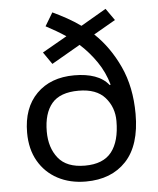

<svg xmlns="http://www.w3.org/2000/svg" viewBox="-54 -812 714 868"><g transform="rotate(-5 302.5 -377.5)"><path d="M216 -765Q248 -750 280.5 -732Q313 -714 342 -693L457 -760L495 -706L396 -649Q464 -585 507.5 -491Q551 -397 551 -275Q551 -133 484 -61.5Q417 10 301 10Q229 10 173.5 -19.5Q118 -49 86.5 -103.5Q55 -158 55 -233Q55 -345 118.5 -409Q182 -473 290 -473Q343 -473 382.5 -459Q422 -445 446 -415L450 -417Q434 -474 401 -522Q368 -570 326 -608L196 -533L158 -588L270 -652Q249 -666 226 -679.5Q203 -693 180 -705ZM303 -402Q219 -402 181.5 -357.5Q144 -313 144 -230Q144 -157 182 -109.5Q220 -62 303 -62Q386 -62 424 -110.5Q462 -159 462 -251Q462 -313 423 -357.5Q384 -402 303 -402Z"/></g></svg>

Font: Noto Sans Tifinagh Azawagh
Style: Regular
Weight: 400
Designer: JamraPatel
Foundry: JamraPatel LLC
Version: Version 2.006; ttfautohint (v1.8.4.7-5d5b)